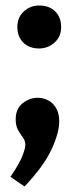

<svg xmlns="http://www.w3.org/2000/svg" viewBox="-20 -501 279 697"><path d="M18 141Q51 92 61.5 64.5Q72 37 72 25Q72 10 63 -2Q54 -14 45.5 -29Q37 -44 37 -68Q37 -106 62 -126Q87 -146 117 -146Q137 -146 154.5 -137Q172 -128 183.5 -109Q195 -90 195 -60Q195 -19 167 41.5Q139 102 69 176ZM43 -403Q43 -438 66.5 -459.5Q90 -481 122 -481Q159 -481 180.5 -459.5Q202 -438 202 -403Q202 -368 178 -346.5Q154 -325 122 -325Q86 -325 64.5 -346.5Q43 -368 43 -403Z"/></svg>

Font: Bitter Thin
Style: Bold
Weight: 700
Version: Version 3.021